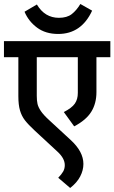

<svg xmlns="http://www.w3.org/2000/svg" viewBox="-29 -829 570 957"><path d="M521 -543.9H451.7V-370.1Q451.7 -313.5 426 -272Q400.4 -230.5 340.8 -199.2L289.1 -270.5Q329.1 -291 344 -312.5Q358.9 -334 358.9 -365.7V-543.9H154.3V-351.1Q154.3 -327.1 158 -311Q161.6 -294.9 174.6 -275.6Q187.5 -256.3 214.8 -231.4L323.2 -131.3Q386.7 -73.2 386.7 -11.7Q386.7 19.5 370.8 50.3Q355 81.1 320.8 107.9L261.2 57.1Q277.8 40 285.9 25.9Q293.9 11.7 293.9 -5.9Q293.9 -39.6 257.8 -72.8L144.5 -177.7Q111.8 -208 95.2 -229.5Q78.6 -251 70.6 -278.8Q62.5 -306.6 62.5 -349.6V-543.9H-9.3V-624H521ZM264.6 -740.2Q304.7 -740.2 328.4 -758.5Q352.1 -776.9 371.6 -809.1L430.2 -775.9Q376.5 -659.7 261.2 -659.7Q198.2 -659.7 155.8 -691.2Q113.3 -722.7 93.3 -770.5L154.8 -806.6Q194.3 -740.2 264.6 -740.2Z"/></svg>

Font: Varta SemiBold
Style: Regular
Weight: 600
Designer: Joana Correia, Viktoriya Grabowska, Eben Sorkin
Foundry: Sorkin Type
Version: Version 1.003; ttfautohint (v1.3) -l 8 -r 24 -G 200 -x 12 -H